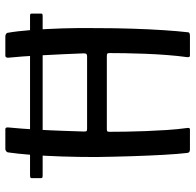

<svg xmlns="http://www.w3.org/2000/svg" viewBox="-26 -686 713 700"><g transform="rotate(-90 330.0 -336.5)"><path d="M41 -537Q33 -537 31.5 -538.5Q30 -540 30 -543V-577Q30 -580 32 -581.5Q34 -583 42 -583H619Q626 -583 628 -582Q630 -581 630 -577V-542Q630 -539 628 -538Q626 -537 619 -537ZM135 0Q131 0 127 -1.5Q123 -3 122 -9Q118 -43 115 -96.5Q112 -150 110 -213Q108 -276 107 -342Q107 -406 109 -467Q111 -528 115 -579Q119 -630 124 -664Q125 -668 129 -670.5Q133 -673 136 -673Q154 -673 172.5 -673Q191 -673 209 -673Q215 -673 215 -664Q210 -612 207 -559Q204 -506 202.5 -461Q201 -416 200 -387Q200 -379 201.5 -377Q203 -375 210 -375Q276 -375 342 -375Q408 -375 474 -375Q479 -375 482 -377Q485 -379 485 -387Q484 -414 482 -459Q480 -504 477 -558Q474 -612 469 -664Q470 -673 476 -673Q493 -673 511.5 -673Q530 -673 548 -673Q551 -673 555.5 -670.5Q560 -668 560 -664Q566 -630 570 -578.5Q574 -527 576 -465.5Q578 -404 577 -341Q577 -275 575 -212Q573 -149 569.5 -96Q566 -43 562 -9Q562 -3 558 -1.5Q554 0 549 0Q530 0 512 0Q494 0 476 0Q471 0 471 -9Q476 -45 479 -85Q482 -125 483.5 -164Q485 -203 485.5 -237Q486 -271 486 -293Q486 -300 483.5 -301.5Q481 -303 475 -303Q409 -303 342 -303Q275 -303 209 -303Q203 -303 201 -301.5Q199 -300 199 -293Q199 -269 199.5 -235Q200 -201 201.5 -162.5Q203 -124 205.5 -84.5Q208 -45 213 -9Q214 0 208 0Q190 0 172 0Q154 0 135 0Z"/></g></svg>

Font: Glory Thin Medium
Style: Regular
Weight: 500
Version: Version 1.011